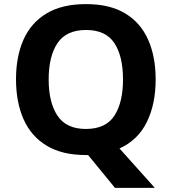

<svg xmlns="http://www.w3.org/2000/svg" viewBox="-20 -745 836 935"><path d="M738 -358Q738 -238 695 -150.5Q652 -63 562 -22L734 170H540L409 10H398Q282 10 206.5 -36Q131 -82 94.5 -165Q58 -248 58 -359Q58 -470 94.5 -552Q131 -634 206.5 -679.5Q282 -725 399 -725Q515 -725 590 -679.5Q665 -634 701.5 -551.5Q738 -469 738 -358ZM217 -358Q217 -246 260 -181.5Q303 -117 398 -117Q495 -117 537 -181.5Q579 -246 579 -358Q579 -471 537 -535Q495 -599 399 -599Q303 -599 260 -535Q217 -471 217 -358Z"/></svg>

Font: Noto Sans Medefaidrin
Style: Bold
Weight: 700
Designer: Dalton Maag Ltd
Foundry: Dalton Maag Ltd
Version: Version 1.002; ttfautohint (v1.8.4.7-5d5b)